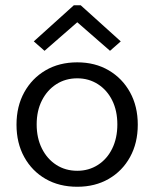

<svg xmlns="http://www.w3.org/2000/svg" viewBox="-20 -705 590 733"><path d="M275 8Q206 8 154 -22Q102 -52 72.5 -105.5Q43 -159 43 -229Q43 -299 72.5 -352.5Q102 -406 154 -436.5Q206 -467 275 -467Q343 -467 395 -436.5Q447 -406 476.5 -352.5Q506 -299 506 -229Q506 -159 476.5 -105.5Q447 -52 395 -22Q343 8 275 8ZM275 -53Q319 -53 354 -75.5Q389 -98 408.5 -138Q428 -178 428 -230Q428 -282 408.5 -321.5Q389 -361 354 -383.5Q319 -406 275 -406Q230 -406 195 -383.5Q160 -361 140 -321.5Q120 -282 120 -230Q120 -178 140 -138Q160 -98 195 -75.5Q230 -53 275 -53ZM150 -511 109 -547 262 -685H288L441 -547L400 -511L275 -620Z"/></svg>

Font: Inconsolata SemiExpanded
Style: Regular
Weight: 400
Width: 6
Monospace: yes
Designer: Raph Levien, Cyreal, Brenton Simpson
Foundry: Raph Levien, Cyreal, Google
Version: Version 3.000; ttfautohint (v1.8.2.53-6de2)